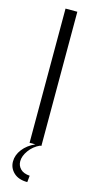

<svg xmlns="http://www.w3.org/2000/svg" viewBox="-142 -770 510 1012"><g transform="rotate(15 113.0 -264.0)"><path d="M145.5 -732.4H81.1V0H112.8Q70.8 18.6 46.4 50.3Q22 82 22 117.2Q22 153.3 48.6 178.2Q75.2 203.1 123 203.1L126.5 167.5Q92.3 165 75.4 147.7Q58.6 130.4 58.6 106.4Q58.6 77.6 80.8 46.9Q103 16.1 138.7 0H145.5Z"/></g></svg>

Font: Kumbh Sans Light
Style: Regular
Weight: 300
Version: Version 1.004